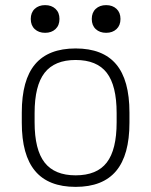

<svg xmlns="http://www.w3.org/2000/svg" viewBox="-20 -719 590 749"><path d="M275 10Q169 10 117 -52Q65 -114 65 -240V-280Q65 -407 117 -468.5Q169 -530 275 -530Q381 -530 433 -468.5Q485 -407 485 -280V-240Q485 -114 433 -52Q381 10 275 10ZM275 -35Q358 -35 396.5 -85Q435 -135 435 -242V-278Q435 -385 396.5 -435Q358 -485 275 -485Q193 -485 154 -435Q115 -385 115 -278V-242Q115 -135 154 -85Q193 -35 275 -35ZM156 -591Q131 -591 115.5 -605.5Q100 -620 100 -645Q100 -670 115.5 -684.5Q131 -699 156 -699Q181 -699 196.5 -684.5Q212 -670 212 -645Q212 -620 196.5 -605.5Q181 -591 156 -591ZM394 -591Q369 -591 353.5 -605.5Q338 -620 338 -645Q338 -670 353.5 -684.5Q369 -699 394 -699Q419 -699 434.5 -684.5Q450 -670 450 -645Q450 -620 434.5 -605.5Q419 -591 394 -591Z"/></svg>

Font: M PLUS Code Latin SemiExpanded Light
Style: Regular
Weight: 300
Width: 6
Designer: Coji Morishita
Foundry: UNDERFOREST DESIGN
Version: Version 1.002; ttfautohint (v1.8.3)